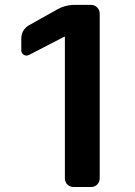

<svg xmlns="http://www.w3.org/2000/svg" viewBox="-20 -750 540 770"><path d="M344.7 -730.5Q359.4 -730.5 369.6 -720.2Q379.9 -710 379.9 -695.3V-35.2Q379.9 -20.5 370.1 -10.3Q360.4 0 344.7 0H275.4Q260.7 0 250.5 -9.8Q240.2 -19.5 240.2 -35.2V-600.6Q240.2 -602.5 239.3 -602.5H237.3L95.7 -529.3Q85 -524.4 75.2 -530.3Q65.4 -536.1 65.4 -547.9V-594.7Q65.4 -629.9 95.7 -648.4L209 -711.9Q239.3 -729.5 275.4 -730.5Z"/></svg>

Font: Rounded-L Mgen+ 1mn bold
Style: Bold
Weight: 700
Designer: [Source Han Sans]
Ryoko NISHIZUKA  (kana & ideographs); Paul D. Hunt (Latin, Greek & Cyrillic); Wenlong ZHANG  (bopomofo
Version: Version 1.059.20150602